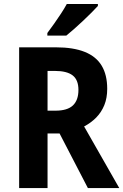

<svg xmlns="http://www.w3.org/2000/svg" viewBox="-20 -954 626 974"><path d="M264.2 -713.9Q352.1 -713.9 409.9 -690.7Q467.8 -667.5 495.8 -620.8Q523.9 -574.2 523.9 -503.4Q523.9 -457 509.3 -420.9Q494.6 -384.8 468.3 -357.9Q441.9 -331.1 406.7 -312.5L585 0H425.8L282.2 -276.9H221.2V0H77.1V-713.9ZM258.3 -594.2H221.2V-392.6H261.2Q321.8 -392.6 349.9 -419.2Q377.9 -445.8 377.9 -498Q377.9 -548.8 348.6 -571.5Q319.3 -594.2 258.3 -594.2ZM476.6 -933.6V-923.8Q464.4 -910.2 444.8 -890.6Q425.3 -871.1 402.6 -849.6Q379.9 -828.1 357.2 -808.1Q334.5 -788.1 316.4 -773.4H220.2V-786.6Q237.3 -809.1 255.1 -834.5Q272.9 -859.9 289.8 -885.5Q306.6 -911.1 318.8 -933.6Z"/></svg>

Font: Open Sans SemiCondensed
Style: Bold
Weight: 700
Width: 4
Designer: Monotype Design Team
Foundry: Monotype Imaging Inc.
Version: Version 3.003